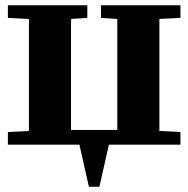

<svg xmlns="http://www.w3.org/2000/svg" viewBox="-20 -550 716 730"><path d="M426 -478 364 -482V-530H666V-482L586 -478V-52L666 -48V0H394L358 160H318L282 0H10V-48L90 -52V-478L10 -482V-530H312V-482L250 -478V-56H426Z"/></svg>

Font: Minipax
Style: Bold
Weight: 700
Designer: Raphaël Ronot, Igor Stepanchenko (Cyrillic)
Foundry: steppetype
Version: Version 1.002